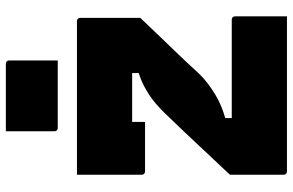

<svg xmlns="http://www.w3.org/2000/svg" viewBox="-188 -788 977 640"><g transform="rotate(-90 300.0 -468.5)"><path d="M565 0H48Q43 0 40 -3Q37 -6 37 -11V-190Q73 -228 108 -265.5Q143 -303 177 -339Q211 -375 244 -409Q259 -424 274 -437Q289 -450 304.5 -460Q320 -470 337 -478.5Q354 -487 372.5 -493Q391 -499 413 -505L376 -461V-536L409 -516Q363 -516 334.5 -516Q306 -516 283 -516Q260 -516 231 -516H202Q166 -516 136 -530.5Q106 -545 83.5 -570Q61 -595 49 -628.5Q37 -662 37 -700H549Q553 -700 555 -698.5Q557 -697 558.5 -695Q560 -693 560 -689V-489Q531 -458 499.5 -425.5Q468 -393 436.5 -360Q405 -327 373 -292Q356 -275 338.5 -262Q321 -249 303.5 -238.5Q286 -228 267 -220Q248 -212 228.5 -206.5Q209 -201 187 -195L226 -239V-164L190 -184Q237 -184 287 -184Q337 -184 383.5 -184Q430 -184 464 -184H554Q559 -184 562 -181Q565 -178 565 -173Q565 -129 565 -86.5Q565 -44 565 0ZM213 -473Q171 -473 130.5 -473Q90 -473 48 -473Q45 -473 42.5 -474.5Q40 -476 38.5 -478.5Q37 -481 37 -484Q37 -509 37 -536Q37 -563 37 -591.5Q37 -620 37 -647.5Q37 -675 37 -700Q91 -700 130.5 -679Q170 -658 191.5 -620Q213 -582 213 -532Q213 -523 213 -513Q213 -503 213 -493Q213 -483 213 -473ZM182 -937Q203 -937 232.5 -937Q262 -937 294.5 -937Q327 -937 356.5 -937Q386 -937 407 -937Q412 -937 415 -934Q418 -931 418 -926V-764Q397 -764 367.5 -764Q338 -764 305.5 -764Q273 -764 243.5 -764Q214 -764 193 -764Q188 -764 185 -767Q182 -770 182 -775Z"/></g></svg>

Font: Recursive Monospace Black
Style: Regular
Weight: 900
Version: Version 1.047